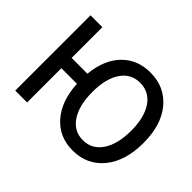

<svg xmlns="http://www.w3.org/2000/svg" viewBox="-146 -1032 1328 1328"><g transform="rotate(45 517.5 -368.5)"><path d="M860.4 -371.1Q860.4 -501 809.6 -575.2Q758.8 -649.4 669.9 -649.4Q581.1 -649.4 530.8 -575.2Q480.5 -501 480.5 -371.1Q480.5 -240.2 530.8 -164.1Q581.1 -87.9 669.9 -87.9Q758.8 -87.9 809.6 -164.1Q860.4 -240.2 860.4 -371.1ZM212.9 -435.5H367.2Q381.8 -584 462.4 -667Q543 -750 669.9 -750Q810.5 -750 895.5 -648.4Q980.5 -546.9 980.5 -371.1Q980.5 -194.3 895.5 -90.8Q810.5 12.7 669.9 12.7Q538.1 12.7 456.1 -80.6Q374 -173.8 365.2 -335H212.9V0H96.7V-736.3H212.9Z"/></g></svg>

Font: Gen Shin Gothic Medium
Style: Regular
Weight: 500
Designer: [Source Han Sans]
Ryoko NISHIZUKA  (kana & ideographs); Paul D. Hunt (Latin, Greek & Cyrillic); Wenlong ZHANG  (bopomofo
Version: Version 1.002.20150607